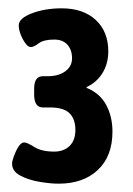

<svg xmlns="http://www.w3.org/2000/svg" viewBox="-20 -785 320 461"><path d="M121 -344Q101 -344 74.5 -348.5Q48 -353 28.5 -363.5Q9 -374 9 -392Q9 -398 13.5 -410.5Q18 -423 24.5 -433Q31 -443 38 -443Q45 -443 62.5 -432Q80 -421 110 -421Q133 -421 147 -434.5Q161 -448 161 -473Q161 -499 147 -513Q133 -527 100 -527H83Q62 -527 62 -558V-572Q62 -602 83 -602H94Q121 -602 137 -614Q153 -626 153 -645Q153 -665 142 -677.5Q131 -690 110 -690Q85 -690 73 -681Q61 -672 54 -672Q45 -672 35 -690.5Q25 -709 25 -724Q25 -741 56.5 -753Q88 -765 128 -765Q180 -765 210 -737Q240 -709 240 -662Q240 -632 226 -609.5Q212 -587 188 -576V-574Q220 -561 235 -533Q250 -505 250 -469Q250 -410 215 -377Q180 -344 121 -344Z"/></svg>

Font: Asap Condensed ExtraBold
Style: Regular
Weight: 800
Width: 3
Designer: Pablo Cosgaya
Foundry: Omnibus-Type
Version: Version 3.001; ttfautohint (v1.8.4.7-5d5b)